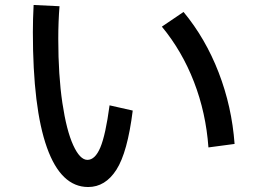

<svg xmlns="http://www.w3.org/2000/svg" viewBox="-20 -750 1040 771"><path d="M112 -621Q112 -673 115 -730L219 -725Q214 -663 214 -594Q214 -447 230.5 -336.5Q247 -226 274 -167Q301 -108 331 -108Q362 -108 383 -158Q404 -208 420 -327L513 -306Q492 -138 447.5 -68.5Q403 1 334 1Q225 1 168.5 -157.5Q112 -316 112 -621ZM817 -158Q807 -297 759 -421Q711 -545 630 -643L717 -702Q805 -596 858 -459Q911 -322 922 -172Z"/></svg>

Font: IBM Plex Sans JP Medm
Style: Regular
Weight: 500
Designer: Mike Abbink; Paul van der Laan; Pieter van Rosmalen; Wujin Sim; Yejin Wi; Jinhee Kim; Boomi Park; Yona Kim; Kichan Ma
Foundry: Sandoll Inc.
Version: Version 1.002